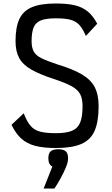

<svg xmlns="http://www.w3.org/2000/svg" viewBox="-20 -834 640 1100"><path d="M300 14Q229 14 181.5 1.5Q134 -11 102 -40Q70 -69 46 -119L116 -185Q133 -140 153.5 -115Q174 -90 207.5 -80.5Q241 -71 300 -71Q360 -71 393 -85Q426 -99 439.5 -132.5Q453 -166 453 -225Q453 -269 439 -295Q425 -321 390.5 -340Q356 -359 293 -380Q209 -407 160 -435Q111 -463 90 -501.5Q69 -540 69 -598Q69 -678 91 -725Q113 -772 163.5 -793Q214 -814 300 -814Q366 -814 409.5 -803.5Q453 -793 483.5 -767.5Q514 -742 537 -698L472 -628Q455 -668 435.5 -690Q416 -712 385 -720.5Q354 -729 300 -729Q245 -729 215 -717.5Q185 -706 173 -677.5Q161 -649 161 -598Q161 -561 173.5 -538.5Q186 -516 217.5 -500.5Q249 -485 306 -466Q396 -439 448 -408.5Q500 -378 522.5 -335Q545 -292 545 -225Q545 -137 522 -84.5Q499 -32 445.5 -9Q392 14 300 14ZM230 246 280 120Q257 109 257 73Q257 45 270 33Q283 21 313 21Q344 21 357 33Q370 45 370 73Q370 95 357.5 125Q345 155 327.5 187Q310 219 292 246Z"/></svg>

Font: Victor Mono SemiBold
Style: Regular
Weight: 600
Monospace: yes
Designer: Rune Bjørnerås
Version: Version 1.561;gftools[0.9.30]